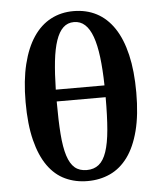

<svg xmlns="http://www.w3.org/2000/svg" viewBox="-53 -773 703 830"><g transform="rotate(-5 299.0 -358.5)"><path d="M294.4 10.7Q241.2 10.7 197.3 -9.8Q153.3 -30.3 122.1 -74.2Q90.8 -118.2 73.5 -187Q56.2 -255.9 56.2 -352.5Q56.2 -446.3 73.5 -516.6Q90.8 -586.9 122.3 -633.5Q153.8 -680.2 198 -703.4Q242.2 -726.6 295.9 -726.6Q352.1 -726.6 396.5 -703.4Q440.9 -680.2 472.2 -633.5Q503.4 -586.9 520 -516.6Q536.6 -446.3 536.6 -352.5Q536.6 -255.9 518.8 -187Q501 -118.2 468.8 -74.2Q436.5 -30.3 392.1 -9.8Q347.7 10.7 294.4 10.7ZM294.4 -37.1Q325.7 -37.1 346.7 -54Q367.7 -70.8 380.1 -107.4Q392.6 -144 397.7 -202.4Q402.8 -260.7 402.8 -343.8H190.4Q190.4 -260.7 194.8 -202.4Q199.2 -144 210.9 -107.4Q222.7 -70.8 242.7 -54Q262.7 -37.1 294.4 -37.1ZM294.4 -679.2Q266.6 -679.2 247.6 -661.1Q228.5 -643.1 216.3 -607.2Q204.1 -571.3 198.2 -518.1Q192.4 -464.8 190.9 -395H402.3Q400.9 -464.8 394.3 -518.1Q387.7 -571.3 374.8 -607.2Q361.8 -643.1 342 -661.1Q322.3 -679.2 294.4 -679.2Z"/></g></svg>

Font: Arian AMU Serif
Style: Bold
Weight: 700
Designer: Ruben Hakobyan (Tarumian)
Foundry: Ruben Hakobyan (Tarumian)
Version: Version 1.002